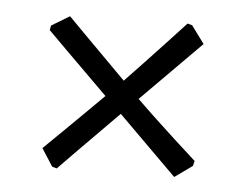

<svg xmlns="http://www.w3.org/2000/svg" viewBox="-37 -492 580 455"><g transform="rotate(5 253.0 -264.5)"><path d="M113 -80C113 -80 190 -159 253 -222L392 -84L434 -114L437 -126C437 -126 350 -204 292 -261L434 -404L403 -446L392 -449C392 -449 309 -359 253 -301C191 -363 113 -442 113 -442L70 -416L68 -405C68 -405 150 -323 213 -261C151 -199 75 -125 75 -125L102 -83Z"/></g></svg>

Font: Alegreya SC
Style: Regular
Weight: 400
Designer: Juan Pablo del Peral
Foundry: Huerta Tipografica
Version: Version 2.007;PS 002.007;hotconv 1.0.88;makeotf.lib2.5.64775